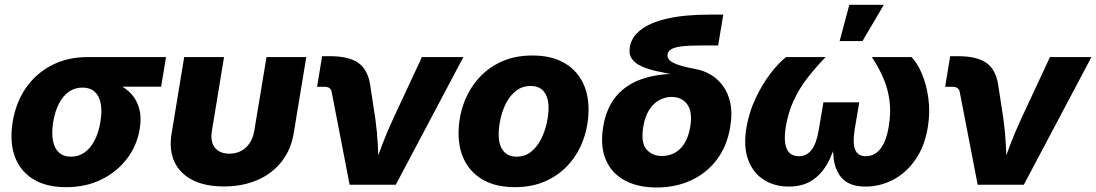

<svg xmlns="http://www.w3.org/2000/svg" viewBox="-20 -790 4687 821"><path d="M262.7 10.3Q176.8 10.3 121.1 -24.4Q65.4 -59.1 43 -121.8Q20.5 -184.6 34.2 -268.6Q47.9 -352.1 91.1 -414.3Q134.3 -476.6 201.7 -511.2Q269 -545.9 354.5 -545.9H689.9L668.9 -419.4H431.2L333 -415.5Q299.8 -415.5 274.4 -397.7Q249 -379.9 232.2 -347.2Q215.3 -314.5 207.5 -268.6Q200.2 -223.6 206.1 -190.2Q211.9 -156.7 231.4 -138.4Q251 -120.1 283.7 -120.1Q316.4 -120.1 341.8 -138.2Q367.2 -156.2 384.5 -189.7Q401.9 -223.1 409.2 -268.6Q417 -314.5 410.6 -347.4Q404.3 -380.4 384.8 -397.9Q365.2 -415.5 333 -415.5L339.8 -456.5Q400.9 -456.5 449 -442.6Q497.1 -428.7 528.6 -400.9Q560.1 -373 573.2 -332.3Q586.4 -291.5 577.1 -237.3Q565.9 -168.5 523.7 -112.3Q481.4 -56.2 414.8 -22.9Q348.1 10.3 262.7 10.3Z M937 7.3Q857.4 7.3 803.5 -20Q749.5 -47.4 725.8 -98.4Q702.1 -149.4 713.9 -219.7L767.6 -545.9H938L886.2 -231Q880.9 -199.7 888.4 -177.7Q896 -155.8 914.8 -144.3Q933.6 -132.8 960.4 -132.8Q988.3 -132.8 1010.5 -144.3Q1032.7 -155.8 1047.4 -177.7Q1062 -199.7 1067.4 -231L1119.6 -545.9H1289.6L1235.8 -219.7Q1224.1 -149.4 1183.8 -98.4Q1143.6 -47.4 1080.3 -20Q1017.1 7.3 937 7.3Z M1475.1 0 1398.4 -396Q1396.5 -407.7 1388.7 -413.3Q1380.9 -418.9 1366.7 -418.9H1335.9L1357.4 -549.8H1390.1Q1473.6 -549.8 1514.4 -519.5Q1555.2 -489.3 1564 -419.4L1585.4 -278.8Q1592.8 -224.6 1595.7 -168.7Q1598.6 -112.8 1600.6 -50.3H1569.8Q1592.3 -112.8 1613.3 -168.7Q1634.3 -224.6 1659.7 -278.8L1784.2 -545.9H1961.4L1672.4 0Z M2181.6 10.3Q2104.5 10.3 2050.8 -18.3Q1997.1 -46.9 1969 -98.6Q1940.9 -150.4 1940.9 -219.7Q1940.9 -285.6 1962.2 -345.5Q1983.4 -405.3 2023.9 -452.1Q2064.5 -499 2123 -525.9Q2181.6 -552.7 2256.8 -552.7Q2333.5 -552.7 2387 -524.2Q2440.4 -495.6 2468.5 -443.8Q2496.6 -392.1 2496.6 -322.8Q2496.6 -256.8 2475.8 -197Q2455.1 -137.2 2414.6 -90.3Q2374 -43.5 2315.4 -16.6Q2256.8 10.3 2181.6 10.3ZM2188 -120.1Q2225.1 -120.1 2251.2 -141.4Q2277.3 -162.6 2293.7 -195.3Q2310.1 -228 2317.9 -263.9Q2325.7 -299.8 2325.7 -329.6Q2325.7 -358.4 2316.9 -379.4Q2308.1 -400.4 2291.5 -411.4Q2274.9 -422.4 2250 -422.4Q2212.9 -422.4 2186.5 -401.6Q2160.2 -380.9 2143.8 -348.4Q2127.4 -315.9 2119.9 -280.3Q2112.3 -244.6 2112.3 -214.8Q2112.3 -170.9 2131.8 -145.5Q2151.4 -120.1 2188 -120.1Z M2788.1 11.7Q2707.5 11.7 2651.1 -18.8Q2594.7 -49.3 2570.3 -107.4Q2545.9 -165.5 2559.1 -247.1Q2572.8 -329.1 2615.2 -378.9Q2657.7 -428.7 2722.9 -451.4Q2788.1 -474.1 2868.7 -474.1L2867.7 -469.7Q2825.7 -477.5 2788.1 -485.8Q2750.5 -494.1 2722.9 -506.6Q2695.3 -519 2681.6 -539.1Q2668 -559.1 2673.3 -589.4Q2680.2 -630.9 2718.8 -661.6Q2757.3 -692.4 2831.1 -710Q2904.8 -727.5 3016.6 -727.5H3072.8L3050.8 -595.7H2980Q2922.4 -595.7 2891.6 -591.3Q2860.8 -586.9 2848.6 -578.4Q2836.4 -569.8 2834.5 -558.1Q2833 -547.4 2838.6 -538.3Q2844.2 -529.3 2858.6 -521.7Q2873 -514.2 2897.9 -507.3Q2922.9 -500.5 2959.5 -493.7Q2989.7 -487.8 3019.3 -470.5Q3048.8 -453.1 3071 -423.3Q3093.3 -393.6 3102.8 -349.9Q3112.3 -306.2 3102.5 -247.6Q3089.4 -166 3045.7 -107.9Q3002 -49.8 2935.5 -19Q2869.1 11.7 2788.1 11.7ZM2810.5 -123Q2839.8 -123 2864.5 -136Q2889.2 -148.9 2906.7 -176.8Q2924.3 -204.6 2931.6 -248Q2941.9 -313 2918.5 -344.2Q2895 -375.5 2852.1 -375.5Q2823.7 -375.5 2798.6 -361.6Q2773.4 -347.7 2755.6 -319.6Q2737.8 -291.5 2730.5 -247.1Q2719.7 -181.6 2743.7 -152.3Q2767.6 -123 2810.5 -123Z M3353 7.8Q3292 7.8 3246.1 -21.2Q3200.2 -50.3 3179.2 -106.7Q3158.2 -163.1 3171.9 -245.1Q3183.1 -311 3211.4 -370.6Q3239.7 -430.2 3274.9 -476.1Q3310.1 -522 3341.3 -545.9H3510.3Q3467.8 -502 3432.9 -457Q3397.9 -412.1 3374.3 -361.1Q3350.6 -310.1 3340.3 -249.5Q3330.1 -185.5 3344.2 -153.8Q3358.4 -122.1 3395.5 -122.1Q3430.2 -122.1 3450.9 -149.9Q3471.7 -177.7 3481 -234.4L3501 -352.5H3654.3L3634.3 -234.4Q3625.5 -177.7 3636.7 -149.9Q3647.9 -122.1 3682.6 -122.1Q3720.2 -122.1 3745.1 -154.1Q3770 -186 3780.3 -249.5Q3790.5 -310.1 3783.4 -361.1Q3776.4 -412.1 3756.6 -457.5Q3736.8 -502.9 3708 -545.9H3877.4Q3901.9 -522 3921.6 -475.8Q3941.4 -429.7 3949.7 -370.1Q3958 -310.5 3947.3 -245.1Q3933.6 -163.1 3894 -106.7Q3854.5 -50.3 3798.8 -21.2Q3743.2 7.8 3681.6 7.8Q3617.2 7.8 3584.7 -23.7Q3552.2 -55.2 3544.9 -111.3Q3537.6 -167.5 3547.9 -242.2H3569.3Q3554.7 -167.5 3528.6 -111.1Q3502.4 -54.7 3459.7 -23.4Q3417 7.8 3353 7.8ZM3570.3 -614.3 3611.8 -769.5H3759.3L3668 -614.3Z M4160.6 0 4084 -396Q4082 -407.7 4074.2 -413.3Q4066.4 -418.9 4052.2 -418.9H4021.5L4043 -549.8H4075.7Q4159.2 -549.8 4200 -519.5Q4240.7 -489.3 4249.5 -419.4L4271 -278.8Q4278.3 -224.6 4281.2 -168.7Q4284.2 -112.8 4286.1 -50.3H4255.4Q4277.8 -112.8 4298.8 -168.7Q4319.8 -224.6 4345.2 -278.8L4469.7 -545.9H4647L4357.9 0Z"/></svg>

Font: Inter ExtraBold
Style: Italic
Weight: 800
Italic angle: -9.3988°
Designer: Rasmus Andersson
Foundry: rsms
Version: Version 4.001;git-66647c0bb